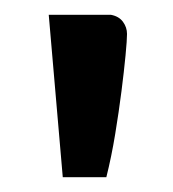

<svg xmlns="http://www.w3.org/2000/svg" viewBox="-20 -744 234 260"><path d="M46 -724H130Q141 -722 146.5 -714.5Q152 -707 152 -698Q152 -690 150 -669Q148 -648 144.5 -620.5Q141 -593 136 -562.5Q131 -532 124 -504H65Z"/></svg>

Font: Cafe24 Danjunghae
Style: Regular
Weight: 400
Designer: Cafe24 thkim, hmlim, mnelim, nhlee, sslee, sskim, smlim, yjkim, sdjeong, hskwak & 4IRTF
Foundry: Cafe24
Version: Version 1.000